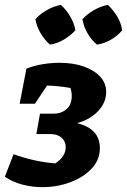

<svg xmlns="http://www.w3.org/2000/svg" viewBox="-31 -760 524 792"><path d="M144 12Q102 12 61.5 1.5Q21 -9 -11 -31L25 -124Q110 -93 197 -86Q240 -114 240 -153Q240 -177 223 -192Q206 -207 177 -207H119L134 -291H190Q221 -291 243 -309.5Q265 -328 265 -365Q265 -380 260 -397Q210 -406 163 -407L113 -332H50L78 -477Q112 -490 147 -495.5Q182 -501 215 -501Q270 -501 313.5 -486Q357 -471 382 -444Q407 -417 407 -381Q407 -337 374 -302Q341 -267 287 -252Q381 -229 381 -149Q381 -101 347.5 -65Q314 -29 259.5 -8.5Q205 12 144 12ZM220 -740Q243 -719 259 -691.5Q275 -664 280 -635Q260 -613 232 -596.5Q204 -580 175 -576Q153 -595 136.5 -623Q120 -651 115 -681Q135 -703 162.5 -718.5Q190 -734 220 -740ZM414 -740Q437 -718 453 -691Q469 -664 473 -635Q454 -612 426 -596Q398 -580 369 -576Q347 -594 330.5 -622Q314 -650 309 -681Q330 -703 357 -718.5Q384 -734 414 -740Z"/></svg>

Font: Piazzolla
Style: Bold Italic
Weight: 700
Italic angle: -11.3°
Designer: Juan Pablo del Peral
Foundry: Huerta Tipografica
Version: Version 1.330